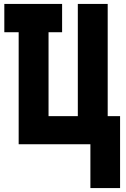

<svg xmlns="http://www.w3.org/2000/svg" viewBox="-20 -734 640 977"><path d="M591 223V-143H528V-714H376V-143H227V-570H296V-714H2V-570H75V0H440V223Z"/></svg>

Font: Noto Sans Mono UI ExtraBold
Style: Regular
Weight: 800
Designer: Monotype Design team
Foundry: Monotype Imaging Inc.
Version: 1.000